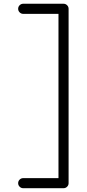

<svg xmlns="http://www.w3.org/2000/svg" viewBox="-20 -897 463 1025"><path d="M292.2 -823H103.8Q92.8 -823 84.8 -831.1Q76.9 -839.1 76.9 -850.1Q76.9 -861.1 84.8 -869Q92.8 -877 103.8 -877H319.3Q330.3 -877 338.3 -869Q346.2 -861.1 346.2 -850.1V80.8Q346.2 91.8 338.3 99.7Q330.3 107.7 319.3 107.7H103.8Q92.8 107.7 84.8 99.7Q76.9 91.8 76.9 80.8Q76.9 69.8 84.8 61.9Q92.8 54 103.8 54H292.2Z"/></svg>

Font: Tecnico
Style: Fino
Weight: 400
Version: Version 1.3